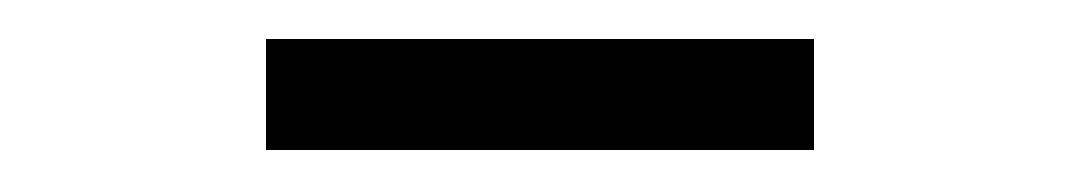

<svg xmlns="http://www.w3.org/2000/svg" viewBox="-20 -656 540 96"><path d="M113 -581V-636.5H387V-581Z"/></svg>

Font: Newsreader 36pt SemiBold
Style: Regular
Weight: 600
Designer: Hugues Gentile
Foundry: Production Type
Version: Version 1.003